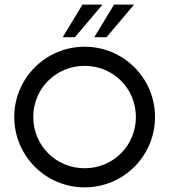

<svg xmlns="http://www.w3.org/2000/svg" viewBox="-20 -806 735 834"><path d="M252.4 -644.5H305.7L425.3 -786.1H338.4ZM389.6 -644.5H442.9L562.5 -786.1H475.6ZM347.7 7.8C516.6 7.8 653.3 -128.4 653.3 -297.9C653.3 -466.8 516.6 -603 347.7 -603C178.7 -603 42 -466.8 42 -297.9C42 -128.4 178.7 7.8 347.7 7.8ZM347.7 -75.2C223.6 -75.2 124.5 -173.3 124.5 -297.9C124.5 -421.9 223.6 -520 347.7 -520C471.7 -520 570.3 -421.9 570.3 -297.9C570.3 -173.3 471.7 -75.2 347.7 -75.2Z"/></svg>

Font: Now Medium
Style: Regular
Weight: 500
Designer: Alfredo Marco Pradil
Foundry: Alfredo Marco Pradil
Version: Version 1.200;hotconv 1.0.109;makeotfexe 2.5.65596